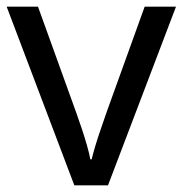

<svg xmlns="http://www.w3.org/2000/svg" viewBox="-20 -556 548 576"><path d="M203 0 0 -536H94L208 -220Q216 -198 225 -171Q234 -144 241 -119.5Q248 -95 251 -78H255Q259 -95 266.5 -120Q274 -145 283.5 -172Q293 -199 300 -220L414 -536H508L304 0Z"/></svg>

Font: Noto Sans Old Italic
Style: Regular
Weight: 400
Designer: Monotype Design Team
Foundry: Monotype Imaging Inc.
Version: Version 2.003; ttfautohint (v1.8.4.7-5d5b)